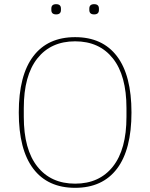

<svg xmlns="http://www.w3.org/2000/svg" viewBox="-20 -888 720 920"><path d="M226 -840V-847Q226 -868 249 -868Q272 -868 272 -847V-840Q272 -819 249 -819Q226 -819 226 -840ZM408 -840V-847Q408 -868 431 -868Q454 -868 454 -847V-840Q454 -819 431 -819Q408 -819 408 -840ZM540.5 -79.5Q471 12 340 12Q209 12 139.5 -79.5Q70 -171 70 -349Q70 -527 139.5 -618.5Q209 -710 340 -710Q471 -710 540.5 -618.5Q610 -527 610 -349Q610 -171 540.5 -79.5ZM586 -328V-370Q586 -526 521 -608Q456 -690 340 -690Q224 -690 159 -608Q94 -526 94 -370V-328Q94 -172 159 -90Q224 -8 340 -8Q456 -8 521 -90Q586 -172 586 -328Z"/></svg>

Font: IBM Plex Sans Thin
Style: Regular
Weight: 100
Designer: Mike Abbink, Paul van der Laan, Pieter van Rosmalen
Foundry: Bold Monday
Version: Version 3.0